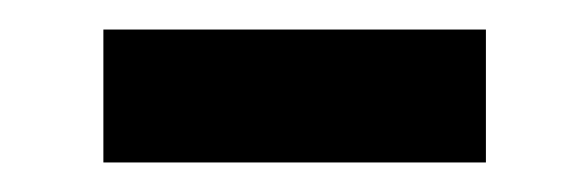

<svg xmlns="http://www.w3.org/2000/svg" viewBox="-20 -319 385 130"><path d="M50 -209V-299H309V-209Z"/></svg>

Font: Source Serif Pro
Style: Bold Italic
Weight: 700
Italic angle: -12°
Designer: Frank Grießhammer
Foundry: Adobe Systems Incorporated
Version: Version 3.001;hotconv 1.0.111;makeotfexe 2.5.65597